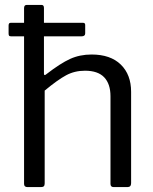

<svg xmlns="http://www.w3.org/2000/svg" viewBox="-20 -762 625 782"><path d="M353 -540Q430 -540 472 -499Q514 -458 514 -388V-16Q514 0 499 0H443Q430 0 430 -13V-370Q430 -420 404.5 -447Q379 -474 326 -474Q284 -474 249.5 -455.5Q215 -437 162 -393V-15Q162 -7 158.5 -3.5Q155 0 147 0H92Q78 0 78 -13V-614H26Q19 -614 17 -616.5Q15 -619 15 -626V-658Q15 -669 23 -669H78V-729Q78 -742 89 -742H149Q159 -742 159 -730V-669H319Q327 -669 327 -660V-626Q327 -614 312 -614H159V-463Q159 -451 169 -460Q226 -504 265.5 -522Q305 -540 353 -540Z"/></svg>

Font: Libre Franklin
Style: Regular
Weight: 400
Designer: Pablo Impallari, Rodrigo Fuenzalida
Foundry: Impallari Type
Version: Version 1.001; ttfautohint (v1.4.1)